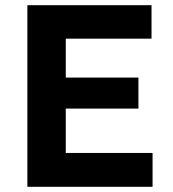

<svg xmlns="http://www.w3.org/2000/svg" viewBox="-20 -720 668 740"><path d="M85.5 0V-700H564V-571H233.5V-421H513.5V-301.5H233.5V-130.5H568V0Z"/></svg>

Font: Geologica Cursive SemiBold
Style: Regular
Weight: 600
Designer: Sindre Bremnes, Frode Helland
Foundry: Monokrom Skriftforlag AS
Version: Version 1.010;gftools[0.9.28]